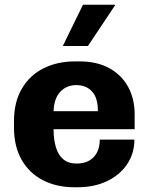

<svg xmlns="http://www.w3.org/2000/svg" viewBox="-20 -780 629 810"><path d="M294 10Q219 10 161.5 -19.5Q104 -49 71.5 -105.5Q39 -162 39 -242V-269Q39 -350 72.5 -406.5Q106 -463 164 -492Q222 -521 297 -521H316Q388 -521 440 -493Q492 -465 520 -414.5Q548 -364 548 -298V-235H206Q206 -193 215.5 -160Q225 -127 246.5 -108.5Q268 -90 303 -90Q334 -90 355.5 -102Q377 -114 389 -136.5Q401 -159 401 -191H547Q547 -133 516.5 -87.5Q486 -42 432 -16Q378 10 306 10ZM206 -311H393Q393 -368 368 -394.5Q343 -421 302 -421Q261 -421 234.5 -393Q208 -365 206 -311ZM245 -586 330 -760H464L465 -757L351 -586Z"/></svg>

Font: Chivo Medium
Style: Bold
Weight: 700
Version: Version 2.002